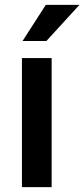

<svg xmlns="http://www.w3.org/2000/svg" viewBox="-20 -766 345 786"><path d="M69.8 0ZM69.8 0V-528.3H191.4V0ZM305.2 -746.1 169.9 -598.1H72.3L167.5 -746.1Z"/></svg>

Font: Heebo Medium
Style: Regular
Weight: 500
Designer: Oded Ezer
Foundry: Meir Sadan
Version: Version 2.001; ttfautohint (v1.5.14-ce02) -l 8 -r 50 -G 200 